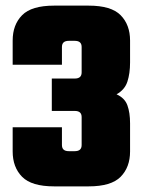

<svg xmlns="http://www.w3.org/2000/svg" viewBox="-20 -662 517 682"><path d="M200 -495V-432H25V-518Q25 -574 58.5 -608Q92 -642 172 -642H295Q375 -642 408.5 -608Q442 -574 442 -518V-440Q442 -401 432.5 -372Q423 -343 394 -327Q423 -314 432.5 -288Q442 -262 442 -224V-124Q442 -68 408.5 -34Q375 0 295 0H172Q92 0 58.5 -34Q25 -68 25 -124V-210H200V-147Q200 -136 206 -130.5Q212 -125 225 -125H245Q258 -125 264 -130.5Q270 -136 270 -147V-246Q270 -257 264 -262.5Q258 -268 245 -268H164V-383H245Q258 -383 264 -388.5Q270 -394 270 -405V-495Q270 -506 264 -511.5Q258 -517 245 -517H225Q212 -517 206 -511.5Q200 -506 200 -495Z"/></svg>

Font: Teko Light
Style: Bold
Weight: 700
Version: Version 2.000;gftools[0.9.28.dev9+g7d2139d.d20230707]